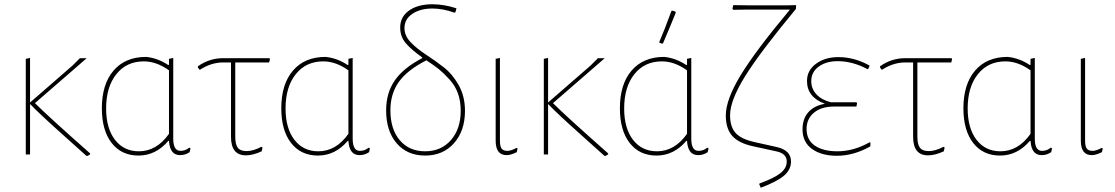

<svg xmlns="http://www.w3.org/2000/svg" viewBox="-20 -725 5232 901"><path d="M101 0V-449L121 -453V-244L321 -418L355 -452H387L144 -241Q206 -179 403 -5V-1Q396 5 389 7L385 6Q380 1 273 -94.5Q166 -190 121 -237V0Z M630 5Q550 5 504 -54Q458 -113 458 -217Q458 -330 513 -394Q568 -458 666 -458Q722 -452 769 -420L773 -421V-449L793 -453V-74Q793 -17 827 -17Q850 -17 868 -32L874 -29L870 -11Q850 3 825 3Q777 3 773 -64H770Q711 5 630 5ZM478 -216Q478 -123 519.5 -69Q561 -15 632 -15Q715 -15 773 -97V-395Q714 -437 655 -437Q574 -437 526 -377Q478 -317 478 -216Z M1134 4Q1064 4 1064 -83V-432H1028Q971 -432 919 -398L915 -399L908 -410L909 -414Q962 -452 1028 -452H1244L1247 -448L1243 -432H1084V-84Q1084 -47 1096 -31.5Q1108 -16 1137 -16Q1169 -16 1206 -36L1212 -33L1208 -15Q1167 4 1134 4Z M1472 5Q1392 5 1346 -54Q1300 -113 1300 -217Q1300 -330 1355 -394Q1410 -458 1508 -458Q1564 -452 1611 -420L1615 -421V-449L1635 -453V-74Q1635 -17 1669 -17Q1692 -17 1710 -32L1716 -29L1712 -11Q1692 3 1667 3Q1619 3 1615 -64H1612Q1553 5 1472 5ZM1320 -216Q1320 -123 1361.5 -69Q1403 -15 1474 -15Q1557 -15 1615 -97V-395Q1556 -437 1497 -437Q1416 -437 1368 -377Q1320 -317 1320 -216Z M1792 -207Q1792 -289 1832.5 -347.5Q1873 -406 1961 -452L1962 -455Q1910 -492 1884 -522.5Q1858 -553 1858 -596Q1858 -646 1899.5 -675.5Q1941 -705 2009 -705Q2064 -705 2122 -686L2117 -667L2111 -666Q2058 -685 2009 -685Q1952 -685 1915 -660Q1878 -635 1878 -593Q1878 -557 1907.5 -526.5Q1937 -496 1978.5 -469Q2020 -442 2061.5 -410Q2103 -378 2132.5 -325.5Q2162 -273 2162 -205Q2162 -111 2110.5 -53Q2059 5 1975 5Q1891 5 1841.5 -52.5Q1792 -110 1792 -207ZM1812 -207Q1812 -119 1856 -67Q1900 -15 1975 -15Q2050 -15 2096 -67.5Q2142 -120 2142 -205Q2142 -250 2129 -286.5Q2116 -323 2089 -352.5Q2062 -382 2040.5 -399.5Q2019 -417 1981 -442Q1891 -396 1851.5 -340.5Q1812 -285 1812 -207Z M2357 3Q2306 3 2306 -65V-449L2326 -453V-66Q2326 -37 2334.5 -27Q2343 -17 2361 -17Q2378 -17 2404 -31L2409 -28L2405 -11Q2377 3 2357 3Z M2532 0V-449L2552 -453V-244L2752 -418L2786 -452H2818L2575 -241Q2637 -179 2834 -5V-1Q2827 5 2820 7L2816 6Q2811 1 2704 -94.5Q2597 -190 2552 -237V0Z M3131 -674 3136 -675 3149 -671 3151 -665Q3127 -605 3091 -521L3086 -520L3073 -526Q3097 -581 3131 -674ZM3061 5Q2981 5 2935 -54Q2889 -113 2889 -217Q2889 -330 2944 -394Q2999 -458 3097 -458Q3153 -452 3200 -420L3204 -421V-449L3224 -453V-74Q3224 -17 3258 -17Q3281 -17 3299 -32L3305 -29L3301 -11Q3281 3 3256 3Q3208 3 3204 -64H3201Q3142 5 3061 5ZM2909 -216Q2909 -123 2950.5 -69Q2992 -15 3063 -15Q3146 -15 3204 -97V-395Q3145 -437 3086 -437Q3005 -437 2957 -377Q2909 -317 2909 -216Z M3550 156 3543 140 3544 136Q3613 111 3642.5 87.5Q3672 64 3672 33Q3672 -5 3622 -15L3512 -39Q3445 -54 3415.5 -88Q3386 -122 3386 -183Q3386 -257 3455 -371Q3524 -485 3687 -680H3486L3421 -679L3417 -684L3421 -701L3493 -700H3675L3716 -701L3715 -683Q3545 -478 3475.5 -365.5Q3406 -253 3406 -184Q3406 -130 3432 -101Q3458 -72 3522 -58L3625 -35Q3692 -20 3692 33Q3692 71 3659.5 99Q3627 127 3550 156Z M3907 6Q3835 6 3790.5 -26Q3746 -58 3746 -118Q3746 -167 3773 -198Q3800 -229 3851 -238Q3767 -269 3767 -345Q3767 -395 3809.5 -426Q3852 -457 3914 -457Q3990 -457 4061 -417L4054 -401H4050Q3980 -438 3911 -438Q3857 -438 3822 -412.5Q3787 -387 3787 -344Q3787 -308 3811.5 -282Q3836 -256 3879 -245H3999L4002 -241L3999 -225H3894Q3834 -225 3799.5 -196Q3765 -167 3765 -120Q3765 -68 3804 -41.5Q3843 -15 3909 -15Q3986 -15 4060 -57L4065 -56L4064 -38Q3986 6 3907 6Z M4335 4Q4265 4 4265 -83V-432H4229Q4172 -432 4120 -398L4116 -399L4109 -410L4110 -414Q4163 -452 4229 -452H4445L4448 -448L4444 -432H4285V-84Q4285 -47 4297 -31.5Q4309 -16 4338 -16Q4370 -16 4407 -36L4413 -33L4409 -15Q4368 4 4335 4Z M4673 5Q4593 5 4547 -54Q4501 -113 4501 -217Q4501 -330 4556 -394Q4611 -458 4709 -458Q4765 -452 4812 -420L4816 -421V-449L4836 -453V-74Q4836 -17 4870 -17Q4893 -17 4911 -32L4917 -29L4913 -11Q4893 3 4868 3Q4820 3 4816 -64H4813Q4754 5 4673 5ZM4521 -216Q4521 -123 4562.5 -69Q4604 -15 4675 -15Q4758 -15 4816 -97V-395Q4757 -437 4698 -437Q4617 -437 4569 -377Q4521 -317 4521 -216Z M5103 3Q5052 3 5052 -65V-449L5072 -453V-66Q5072 -37 5080.5 -27Q5089 -17 5107 -17Q5124 -17 5150 -31L5155 -28L5151 -11Q5123 3 5103 3Z"/></svg>

Font: Alegreya Sans Thin
Style: Regular
Weight: 100
Designer: Juan Pablo del Peral
Foundry: Huerta Tipografica
Version: Version 2.007